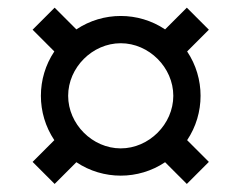

<svg xmlns="http://www.w3.org/2000/svg" viewBox="-20 -546 620 493"><path d="M290 -95C329.8 -95 369.6 -106.5 403.9 -129.5L459.7 -73.7L516.3 -130.3L460.5 -186.1C483.5 -220.4 495 -260.2 495 -300C495 -339.8 483.5 -379.6 460.5 -413.9L516.3 -469.7L459.7 -526.3L403.9 -470.5C369.6 -493.5 329.8 -505 290 -505C250.2 -505 210.4 -493.5 176.1 -470.5L120.3 -526.3L63.7 -469.7L119.5 -413.9C96.5 -379.6 85 -339.8 85 -300C85 -260.2 96.5 -220.4 119.5 -186.1L63.7 -130.3L120.3 -73.7L176.1 -129.5C210.4 -106.5 250.2 -95 290 -95ZM290 -165C217.3 -165 155 -227.4 155 -300C155 -372.7 217.4 -435 290 -435C362.7 -435 425 -372.6 425 -300C425 -227.3 362.6 -165 290 -165Z"/></svg>

Font: KetosagCBd
Style: Regular
Weight: 500
Designer: gluk
Foundry: gluk
Version: Version 00.0024